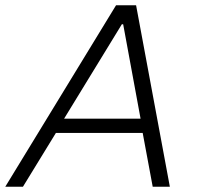

<svg xmlns="http://www.w3.org/2000/svg" viewBox="-41 -708 753 728"><path d="M-21 0 399 -688H475L603 0H538L500 -204H171L46 0ZM202 -258H492L426 -616H421Z"/></svg>

Font: Saira Light
Style: Italic
Weight: 300
Italic angle: -12°
Designer: Hector Gatti with collaboration of the Omnibus-Type team
Foundry: Omnibus-Type
Version: Version 1.100; ttfautohint (v1.8.3)